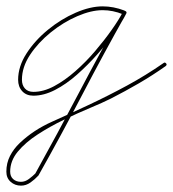

<svg xmlns="http://www.w3.org/2000/svg" viewBox="-50 -280 544 604"><path d="M345 -239Q342 -233 337 -235Q305 -248 273 -248Q237 -248 193 -229Q149 -210 109.5 -178Q70 -146 44.5 -107.5Q19 -69 19 -29Q19 -12 28.5 -1.5Q38 9 55 9Q87 9 120.5 -9Q154 -27 187 -56Q220 -85 249 -119Q278 -153 301 -185.5Q324 -218 337 -243Q340 -248 345 -245Q350 -242 347 -237Q334 -211 310.5 -177.5Q287 -144 256.5 -109.5Q226 -75 192 -45Q158 -15 123 3Q88 21 55 21Q33 21 20 7Q7 -7 7 -29Q7 -71 33.5 -112Q60 -153 101 -186.5Q142 -220 188 -240Q234 -260 273 -260Q307 -260 341 -247Q347 -244 345 -239ZM337 -243Q340 -248 345 -245Q350 -242 347 -237Q276 -111 209 17.5Q142 146 71 272Q71 272 71 272Q70 273 70 273Q60 284 46 294Q32 304 16 304Q-3 304 -16.5 292Q-30 280 -30 260Q-30 233 -18.5 210.5Q-7 188 12 170Q55 129 114.5 102.5Q174 76 227 51Q289 22 349 -10.5Q409 -43 465 -82Q469 -85 473 -80Q476 -76 471 -72Q430 -43 387 -18Q344 7 299 30Q273 43 233.5 59.5Q194 76 150.5 97Q107 118 68.5 143Q30 168 6 197Q-18 226 -18 260Q-18 275 -8.5 283.5Q1 292 16 292Q29 292 41 283Q53 274 62 265Q62 265 61 266Q61 266 61 266Q131 140 198.5 11.5Q266 -117 337 -243Q337 -243 337 -243Q337 -243 337 -243Z"/></svg>

Font: FRB American Cursive Thin
Style: Italic
Weight: 100
Italic angle: -25°
Version: Version 2.0;Modular Font Editor K font №1